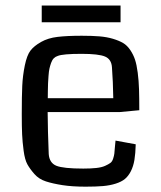

<svg xmlns="http://www.w3.org/2000/svg" viewBox="-20 -683 597 710"><path d="M60.5 0ZM495.1 -275.4Q436.5 -269.5 422.4 -268.6H156.2Q156.7 -197.8 160.2 -113.3Q162.6 -80.6 188.2 -70.1Q213.9 -59.6 288.1 -59.6Q315.9 -59.6 335.9 -61.8Q356 -64 368.4 -69.6Q380.9 -75.2 387.9 -80.3Q395 -85.4 398.4 -96.4Q401.9 -107.4 402.8 -115Q403.8 -122.6 404.8 -137.9Q405.8 -153.3 407.2 -163.1L481.9 -149.4Q481 -115.2 477.1 -91.6Q473.1 -67.9 463.9 -49.8Q454.6 -31.7 441.9 -21.2Q429.2 -10.7 407.7 -3.9Q386.2 2.9 360.4 5.1Q334.5 7.3 296.4 7.3Q247.6 7.3 211.4 1.7Q175.3 -3.9 149.7 -12.2Q124 -20.5 107.4 -39.3Q90.8 -58.1 81.3 -75.2Q71.8 -92.3 67.4 -125.5Q63 -158.7 61.8 -185.8Q60.5 -212.9 60.5 -260.7Q60.5 -328.1 62.3 -365.7Q64 -403.3 71.8 -441.2Q79.6 -479 92.8 -496.1Q106 -513.2 131.8 -527.8Q157.7 -542.5 192.9 -546.6Q228 -550.8 282.2 -550.8Q319.8 -550.8 347.2 -548.6Q374.5 -546.4 397.5 -539.6Q420.4 -532.7 435.3 -523.9Q450.2 -515.1 461.7 -498Q473.1 -481 479.2 -462.6Q485.4 -444.3 489.3 -414.1Q493.2 -383.8 494.1 -352.8Q495.1 -321.8 495.1 -275.4ZM156.7 -319.8H398.9Q397.9 -382.3 394 -434.1Q392.1 -463.9 368.4 -473.9Q344.7 -483.9 281.7 -483.9Q211.9 -483.9 193.4 -476.1Q185.1 -473.6 179 -467.5Q172.9 -461.4 168.9 -450.2Q165 -439 162.8 -429.2Q160.6 -419.4 159.4 -402.1Q158.2 -384.8 157.7 -375.2Q157.2 -365.7 157 -346.2Q156.7 -326.7 156.7 -319.8ZM134.3 -662.6H425.8V-600.6H134.3Z"/></svg>

Font: Coda
Style: Regular
Weight: 400
Designer: vernon adams
Foundry: vernon adams
Version: Version 2.000; ttfautohint (v0.8) -r 50 -G 200 -x